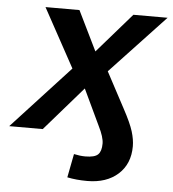

<svg xmlns="http://www.w3.org/2000/svg" viewBox="-80 -576 749 833"><g transform="rotate(5 295.0 -160.0)"><path d="M285.2 -191.4 118.7 0H-27.3L224.1 -272.9L84.5 -528.3H232.4L316.9 -355.5L467.3 -528.3H616.2L377.9 -274.4L460.4 -119.6Q493.2 -59.1 503.9 -23.9Q514.6 11.2 514.6 40.5Q514.6 117.2 464.4 162.4Q414.1 207.5 330.1 207.5Q282.7 207.5 243.2 199.2L263.2 96.2Q290 102.1 313 102.1Q354 102.1 368.4 87.6Q382.8 73.2 382.8 40Q382.8 12.2 359.4 -34.7Z"/></g></svg>

Font: Liberation Mono
Style: Bold Italic
Weight: 700
Italic angle: -12°
Monospace: yes
Designer: Steve Matteson
Foundry: Ascender Corporation
Version: Version 2.1.5